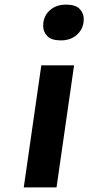

<svg xmlns="http://www.w3.org/2000/svg" viewBox="-20 -812 383 832"><path d="M244 -637Q203 -637 185 -655.5Q167 -674 167 -701Q167 -708 168 -715Q173 -749 199.5 -770.5Q226 -792 266 -792Q307 -792 325 -773.5Q343 -755 343 -729Q343 -722 342 -715Q337 -681 310.5 -659Q284 -637 244 -637ZM83 0 159 -529H301L225 0Z"/></svg>

Font: Lexend SemBd
Style: Italic
Weight: 600
Italic angle: -8.13011°
Designer: Bonnie Shaver-Troup, Thomas Jockin
Foundry: Lexend
Version: Version 1.007